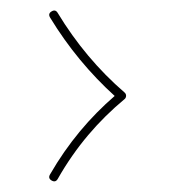

<svg xmlns="http://www.w3.org/2000/svg" viewBox="-20 -491 360 367"><path d="M78.6 -469.2C73.7 -466.3 72.8 -462.4 75.7 -457.5C110.4 -400.4 152.3 -350.1 199.2 -307.6C151.9 -266.6 110.4 -217.8 75.7 -157.7C72.8 -152.8 73.7 -148.9 78.6 -146C83.5 -143.1 87.4 -144 90.3 -148.9C125.5 -210.9 168.5 -260.3 217.8 -301.3C221.2 -303.7 222.7 -310.1 218.3 -314C168 -357.4 125.5 -408.2 90.3 -466.3C87.4 -471.2 83.5 -472.2 78.6 -469.2Z"/></svg>

Font: Mikhak Thin
Style: Regular
Weight: 100
Designer: Amin Abedi
Version: Version 3.2